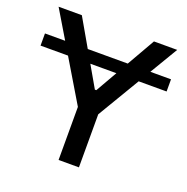

<svg xmlns="http://www.w3.org/2000/svg" viewBox="-129 -849 946 970"><g transform="rotate(20 343.5 -364.0)"><path d="M682.6 -577.1Q682.6 -561.5 682.6 -511.7Q512.7 -511.7 4.9 -511.7Q4.9 -528.3 4.9 -577.1Q173.8 -577.1 682.6 -577.1ZM23.4 -727.5Q54.7 -727.5 148.4 -727.5Q196.3 -644.5 338.9 -396.5Q340.8 -396.5 346.7 -396.5Q393.6 -479.5 536.1 -727.5Q567.4 -727.5 661.1 -727.5Q594.7 -617.2 397.5 -285.2Q397.5 -213.9 397.5 0Q370.1 0 288.1 0Q288.1 -71.3 288.1 -285.2Q221.7 -395.5 23.4 -727.5Z"/></g></svg>

Font: DeepSea
Style: Medium
Weight: 500
Designer: Stem
Version: Version 3.019;git-0a5106e0b